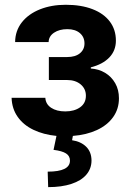

<svg xmlns="http://www.w3.org/2000/svg" viewBox="-20 -557 544 800"><path d="M252 -92.8Q289.6 -92.8 313.7 -109.9Q337.9 -127 337.9 -158.2Q337.9 -187 316.2 -205.3Q294.4 -223.6 259.8 -223.6H183.6V-319.3H259.8Q293.9 -319.3 313 -335Q332 -350.6 332 -376Q332 -402.8 312.7 -419.2Q293.5 -435.5 260.7 -435.5Q227.1 -435.5 205.1 -420.7Q183.1 -405.8 182.6 -381.8H43Q43.5 -428.7 71 -463.9Q98.6 -499 146.5 -518.1Q194.3 -537.1 253.9 -537.1Q317.9 -537.1 365 -519Q412.1 -501 437.5 -467.3Q462.9 -433.6 462.9 -387.7Q462.9 -346.2 435.5 -317.6Q408.2 -289.1 358.4 -276.4V-271.5Q391.1 -269.5 417.7 -253.7Q444.3 -237.8 460 -210.4Q475.6 -183.1 475.6 -147.5Q475.6 -103 451.4 -69.1Q427.2 -35.2 383.8 -15.1Q340.3 4.9 283.7 9.3L280.3 27.3Q316.9 32.7 338.9 54.2Q360.8 75.7 361.3 111.3Q361.3 145.5 339.8 170.7Q318.4 195.8 277.8 209.2Q237.3 222.7 180.7 222.7L178.7 158.2Q271.5 158.2 271.5 112.3Q271.5 92.8 255.1 82.3Q238.8 71.8 203.1 67.4L215.3 9.3Q161.1 3.9 119.4 -16.1Q77.6 -36.1 53.7 -70.1Q29.8 -104 28.3 -149.4H168.9Q170.4 -123 193.1 -107.9Q215.8 -92.8 252 -92.8Z"/></svg>

Font: Pretendard JP
Style: Bold
Weight: 700
Designer: Base glyphs from Inter by Rasmus Andersson; Hangeul glyphs from Noto Sans CJK(Source Han Sans) by Jang Soo-young and Kan
Foundry: Kil Hyung-jin
Version: Version 1.309